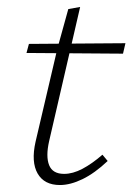

<svg xmlns="http://www.w3.org/2000/svg" viewBox="-20 -523 380 551"><path d="M152 8Q107 8 88 -25Q69 -58 82 -116L145 -385L176 -497L210 -503L121 -118Q111 -74 121 -49Q131 -24 164 -24Q189 -24 216.5 -38.5Q244 -53 274 -79L289 -61Q252 -26 217 -9Q182 8 152 8ZM56 -371 63 -397 340 -399 333 -369Z"/></svg>

Font: Ysabeau Infant ExtraLight
Style: Italic
Weight: 250
Italic angle: -12°
Designer: Christian Thalmann (Catharsis Fonts)
Version: Version 2.001;gftools[0.9.30]; featfreeze: ss01,ss02,lnum